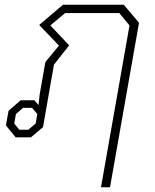

<svg xmlns="http://www.w3.org/2000/svg" viewBox="-20 -578 654 808"><path d="M525 -471 482 -523H254L192 -471L271 -387L207 -306L161 -43L110 0H46L5 -50L16 -112L67 -156H125L142 -136L147 -181L171 -317L228 -386L145 -473L245 -558H501L565 -482L443 210H405ZM99 -32 130 -58 137 -98 115 -124H77L47 -98L40 -58L61 -32Z"/></svg>

Font: Chakra Petch ExtraLight
Style: Italic
Weight: 275
Italic angle: -10°
Designer: Katatrad Aksorn Co.,Ltd.
Foundry: Cadson Demak Co.,Ltd.
Version: Version 1.000; ttfautohint (v1.6)